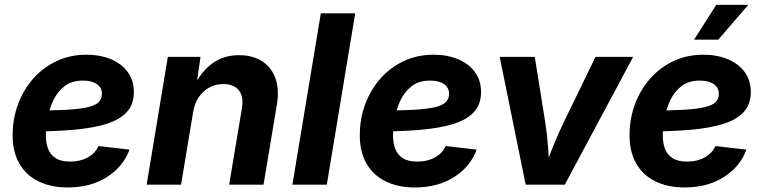

<svg xmlns="http://www.w3.org/2000/svg" viewBox="-20 -784 3245 815"><path d="M267.6 11.7Q194.8 11.7 141.8 -14.9Q88.9 -41.5 60.8 -92Q32.7 -142.6 33.7 -213.4Q34.2 -282.7 57.4 -343.8Q80.6 -404.8 122.3 -451.7Q164.1 -498.5 221.2 -525.1Q278.3 -551.8 346.7 -551.8Q404.3 -551.8 450 -533Q495.6 -514.2 522 -478.5Q548.3 -442.9 548.3 -393.1Q548.3 -341.8 518.6 -308.8Q488.8 -275.9 430.7 -257.8Q372.6 -239.7 287.8 -232.7Q203.1 -225.6 92.8 -225.6L107.9 -314.5Q201.7 -314.5 261.2 -317.9Q320.8 -321.3 353.8 -329.3Q386.7 -337.4 399.7 -351.3Q412.6 -365.2 412.6 -386.2Q412.6 -412.1 391.1 -427Q369.6 -441.9 331.5 -441.9Q284.2 -441.9 253.7 -418Q223.1 -394 206.1 -357.7Q189 -321.3 181.9 -281.7Q174.8 -242.2 174.8 -210.9Q174.3 -179.2 183.6 -153.6Q192.9 -127.9 215.6 -113Q238.3 -98.1 278.3 -98.1Q320.8 -98.1 352.5 -115.7Q384.3 -133.3 397.9 -164.1L529.8 -148.9Q502.9 -76.2 433.6 -32.2Q364.3 11.7 267.6 11.7Z M799.8 -308.1 748.5 0H602.5L692.4 -542.5H831.1L811.5 -406.2L799.8 -411.1Q832.5 -479 880.4 -514.4Q928.2 -549.8 994.6 -549.8Q1053.2 -549.8 1093 -523.9Q1132.8 -498 1149.4 -450.9Q1166 -403.8 1155.3 -339.8L1098.6 0H952.6L1006.8 -323.7Q1015.1 -375 993.4 -401.1Q971.7 -427.2 928.2 -427.2Q896 -427.2 868.9 -412.8Q841.8 -398.4 823.7 -371.6Q805.7 -344.7 799.8 -308.1Z M1487.8 -727.5 1367.2 0H1221.2L1341.8 -727.5Z M1741.2 11.7Q1668.5 11.7 1615.5 -14.9Q1562.5 -41.5 1534.4 -92Q1506.3 -142.6 1507.3 -213.4Q1507.8 -282.7 1531 -343.8Q1554.2 -404.8 1595.9 -451.7Q1637.7 -498.5 1694.8 -525.1Q1752 -551.8 1820.3 -551.8Q1877.9 -551.8 1923.6 -533Q1969.2 -514.2 1995.6 -478.5Q2022 -442.9 2022 -393.1Q2022 -341.8 1992.2 -308.8Q1962.4 -275.9 1904.3 -257.8Q1846.2 -239.7 1761.5 -232.7Q1676.8 -225.6 1566.4 -225.6L1581.5 -314.5Q1675.3 -314.5 1734.9 -317.9Q1794.4 -321.3 1827.4 -329.3Q1860.4 -337.4 1873.3 -351.3Q1886.2 -365.2 1886.2 -386.2Q1886.2 -412.1 1864.7 -427Q1843.3 -441.9 1805.2 -441.9Q1757.8 -441.9 1727.3 -418Q1696.8 -394 1679.7 -357.7Q1662.6 -321.3 1655.5 -281.7Q1648.4 -242.2 1648.4 -210.9Q1647.9 -179.2 1657.2 -153.6Q1666.5 -127.9 1689.2 -113Q1711.9 -98.1 1752 -98.1Q1794.4 -98.1 1826.2 -115.7Q1857.9 -133.3 1871.6 -164.1L2003.4 -148.9Q1976.6 -76.2 1907.2 -32.2Q1837.9 11.7 1741.2 11.7Z M2211.4 0 2101.1 -542.5H2250L2294.9 -262.2Q2302.7 -210.4 2306.6 -157Q2310.5 -103.5 2314 -46.9H2282.2Q2304.2 -103.5 2325.4 -156.7Q2346.7 -210 2371.6 -262.2L2507.8 -542.5H2667.5L2377.4 0Z M2886.2 11.7Q2813.5 11.7 2760.5 -14.9Q2707.5 -41.5 2679.4 -92Q2651.4 -142.6 2652.3 -213.4Q2652.8 -282.7 2676 -343.8Q2699.2 -404.8 2741 -451.7Q2782.7 -498.5 2839.8 -525.1Q2897 -551.8 2965.3 -551.8Q3022.9 -551.8 3068.6 -533Q3114.3 -514.2 3140.6 -478.5Q3167 -442.9 3167 -393.1Q3167 -341.8 3137.2 -308.8Q3107.4 -275.9 3049.3 -257.8Q2991.2 -239.7 2906.5 -232.7Q2821.8 -225.6 2711.4 -225.6L2726.6 -314.5Q2820.3 -314.5 2879.9 -317.9Q2939.5 -321.3 2972.4 -329.3Q3005.4 -337.4 3018.3 -351.3Q3031.2 -365.2 3031.2 -386.2Q3031.2 -412.1 3009.8 -427Q2988.3 -441.9 2950.2 -441.9Q2902.8 -441.9 2872.3 -418Q2841.8 -394 2824.7 -357.7Q2807.6 -321.3 2800.5 -281.7Q2793.5 -242.2 2793.5 -210.9Q2793 -179.2 2802.2 -153.6Q2811.5 -127.9 2834.2 -113Q2856.9 -98.1 2897 -98.1Q2939.5 -98.1 2971.2 -115.7Q3002.9 -133.3 3016.6 -164.1L3148.4 -148.9Q3121.6 -76.2 3052.2 -32.2Q2982.9 11.7 2886.2 11.7ZM2926.3 -615.7 3020.5 -763.7H3156.7L3028.8 -615.7Z"/></svg>

Font: Inter 16pt
Style: Bold Italic
Weight: 700
Italic angle: -9.3988°
Version: Version 4.001;git-66647c0bb